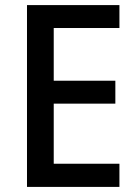

<svg xmlns="http://www.w3.org/2000/svg" viewBox="-20 -734 543 754"><path d="M449 0H86V-714H449V-624H191V-417H433V-327H191V-91H449Z"/></svg>

Font: Noto Sans Thai SemCond Med
Style: Regular
Weight: 500
Width: 4
Designer: Monotype Design Team
Foundry: Monotype Imaging Inc.
Version: Version 2.002; ttfautohint (v1.8.4.7-5d5b)